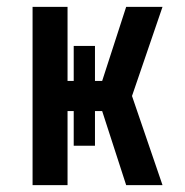

<svg xmlns="http://www.w3.org/2000/svg" viewBox="-20 -540 540 560"><path d="M348 0 278 -216H257V-115H195V-216H177V0H75V-520H177V-304H195V-406H257V-304H278L348 -520H454L365 -260L454 0Z"/></svg>

Font: Iosevka Term
Style: Bold
Weight: 700
Monospace: yes
Designer: Belleve Invis
Foundry: Belleve Invis
Version: Version 30.0.1